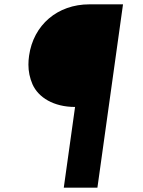

<svg xmlns="http://www.w3.org/2000/svg" viewBox="-20 -765 659 885"><path d="M429 100 547 -745H392C245 -745 134 -650 114 -508C112 -494 111 -480 111 -467C111 -436 117 -406 130 -376C157 -316 227 -272 326 -272L274 100Z"/></svg>

Font: Plus Jakarta Sans ExtraBold
Style: Italic
Weight: 800
Italic angle: -8°
Designer: Gumpita Rahayu
Foundry: Tokotype
Version: Version 2.071;gftools[0.9.30]